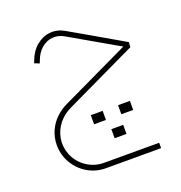

<svg xmlns="http://www.w3.org/2000/svg" viewBox="-128 -561 869 924"><g transform="rotate(-20 307.0 -99.5)"><path d="M192.6 -104.3Q156.7 -88.2 130.1 -62.5Q103.4 -36.8 88.7 -3.2Q74 30.3 74 67.6Q74 118.1 98.6 160.6Q123.2 203.1 165.7 228.2Q208.2 253.2 258.7 253.2H540.9V225.6H258.7Q209.6 225.6 169.1 197.8Q128.7 170 111.2 124.5Q96 84.6 102.9 44.1Q109.8 3.7 136 -29Q162.2 -61.6 202.7 -80L568 -254.1L569.4 -279.4Q569.4 -279.4 515.6 -310.7Q461.9 -341.9 402.1 -376.4Q342.4 -410.8 300.6 -434.7Q265.2 -455 227.3 -451.3Q189.3 -447.6 157.9 -421.2Q126.4 -394.8 110.3 -349.7L106.2 -339.6L131.4 -329.5L135.6 -340.1Q148.9 -378.2 174.4 -400Q199.9 -421.9 230.2 -424.6Q260.6 -427.4 288.6 -411.3Q423.7 -333.2 501.8 -288.6Q524.4 -275.3 537.2 -268.4ZM337.8 34.9Q337.8 20.7 337.8 11.5Q337.8 1.8 337.8 -11.9Q323.5 -11.5 314.8 -11.5Q306.1 -11.5 296.4 -11.5Q289.1 -11.9 277.1 -11.9Q277.1 1.8 277.1 11.5Q277.1 20.7 277.1 34.9Q277.1 34.9 297.8 34.9Q297.8 34.9 305.6 34.9Q305.6 34.9 318 34.9Q318 34.9 337.8 34.9ZM477.5 34.5Q477.5 20.2 477.5 11Q477.5 1.8 477.5 -11.9Q463.2 -11.9 454.5 -11.9Q445.8 -11.9 436.1 -11.9Q428.8 -11.9 416.8 -11.9Q416.8 1.8 416.8 11Q416.8 20.2 416.8 34.5Q416.8 34.5 428.1 34.5Q439.3 34.5 457.7 34.5Q457.7 34.5 477.5 34.5ZM407.6 131.9Q407.6 117.6 407.6 108.5Q407.6 99.3 407.6 85.5Q393.4 85.5 384.7 85.5Q375.9 85.5 366.3 85.5Q358.9 85.5 347 85.5Q347 99.3 347 108.5Q347 117.6 347 131.9Q347 131.9 358.2 131.9Q369.5 131.9 387.9 131.9Q387.9 131.9 407.6 131.9Z"/></g></svg>

Font: Arad-FD-VF Thin
Style: Regular
Weight: 100
Designer: Mohammad Darvishi
Version: Version 1.010;September 21, 2024;FontCreator 15.0.0.2992 64-